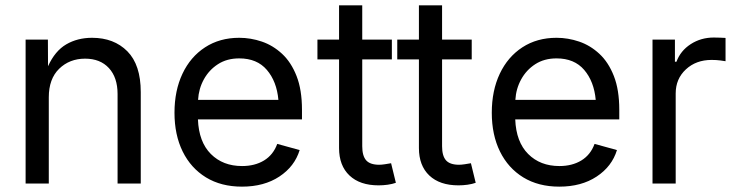

<svg xmlns="http://www.w3.org/2000/svg" viewBox="-20 -696 2793 728"><path d="M165 -327.1V0H77.1V-545.9H161.6L162.1 -444.8Q188.5 -502.9 231.2 -527.8Q273.9 -552.7 329.1 -552.7Q412.1 -552.7 462.9 -501.5Q513.7 -450.2 513.7 -346.7V0H425.8V-339.4Q425.8 -402.3 392.8 -438Q359.9 -473.6 302.7 -473.6Q243.7 -473.6 204.3 -435.3Q165 -397 165 -327.1Z M897.5 11.7Q818.4 11.7 761 -23.4Q703.6 -58.6 672.6 -121.6Q641.6 -184.6 641.6 -268.6Q641.6 -352.5 671.9 -416.5Q702.1 -480.5 757.6 -516.6Q813 -552.7 887.2 -552.7Q930.7 -552.7 972.9 -538.3Q1015.1 -523.9 1049.6 -491.9Q1084 -460 1104.5 -407.7Q1125 -355.5 1125 -279.8V-243.2H730.5Q733.9 -157.7 779.5 -112.1Q825.2 -66.4 897.9 -66.4Q946.3 -66.4 981.2 -87.6Q1016.1 -108.9 1031.2 -150.4L1116.2 -127Q1097.2 -64.9 1039.3 -26.6Q981.4 11.7 897.5 11.7ZM731 -317.4H1035.6Q1029.3 -387.2 991.9 -430.9Q954.6 -474.6 887.2 -474.6Q840.3 -474.6 806.4 -452.6Q772.5 -430.7 752.9 -395Q733.4 -359.4 731 -317.4Z M1465.8 -545.9V-470.7H1353.5V-141.6Q1353.5 -105 1368.4 -88.1Q1383.3 -71.3 1418 -71.3Q1426.3 -71.3 1439.2 -73.2Q1452.1 -75.2 1462.9 -77.1L1481 -2.9Q1467.3 2 1450 4.4Q1432.6 6.8 1415.5 6.8Q1344.7 6.8 1305.2 -30.5Q1265.6 -67.9 1265.6 -134.8V-470.7H1183.6V-545.9H1265.6V-675.8H1353.5V-545.9Z M1768.6 -545.9V-470.7H1656.2V-141.6Q1656.2 -105 1671.1 -88.1Q1686 -71.3 1720.7 -71.3Q1729 -71.3 1741.9 -73.2Q1754.9 -75.2 1765.6 -77.1L1783.7 -2.9Q1770 2 1752.7 4.4Q1735.4 6.8 1718.3 6.8Q1647.5 6.8 1607.9 -30.5Q1568.4 -67.9 1568.4 -134.8V-470.7H1486.3V-545.9H1568.4V-675.8H1656.2V-545.9Z M2100.6 11.7Q2021.5 11.7 1964.1 -23.4Q1906.7 -58.6 1875.7 -121.6Q1844.7 -184.6 1844.7 -268.6Q1844.7 -352.5 1875 -416.5Q1905.3 -480.5 1960.7 -516.6Q2016.1 -552.7 2090.3 -552.7Q2133.8 -552.7 2176 -538.3Q2218.3 -523.9 2252.7 -491.9Q2287.1 -460 2307.6 -407.7Q2328.1 -355.5 2328.1 -279.8V-243.2H1933.6Q1937 -157.7 1982.7 -112.1Q2028.3 -66.4 2101.1 -66.4Q2149.4 -66.4 2184.3 -87.6Q2219.2 -108.9 2234.4 -150.4L2319.3 -127Q2300.3 -64.9 2242.4 -26.6Q2184.6 11.7 2100.6 11.7ZM1934.1 -317.4H2238.8Q2232.4 -387.2 2195.1 -430.9Q2157.7 -474.6 2090.3 -474.6Q2043.5 -474.6 2009.5 -452.6Q1975.6 -430.7 1956.1 -395Q1936.5 -359.4 1934.1 -317.4Z M2454.1 0V-545.9H2539.1V-461.9H2544.9Q2560.1 -503.4 2598.9 -528.6Q2637.7 -553.7 2686.5 -553.7Q2696.3 -553.7 2709.7 -553.2Q2723.1 -552.7 2731 -552.2V-463.9Q2727.1 -464.8 2711.4 -466.8Q2695.8 -468.8 2678.2 -468.8Q2619.1 -468.8 2580.6 -432.9Q2542 -397 2542 -341.8V0Z"/></svg>

Font: Inter-Regular
Style: Regular
Weight: 400
Designer: Rasmus Andersson
Foundry: rsms
Version: Version 4.000;git-a52131595